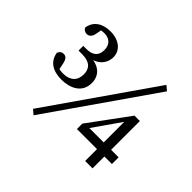

<svg xmlns="http://www.w3.org/2000/svg" viewBox="-148 -901 1156 1156"><g transform="rotate(45 430.0 -322.5)"><path d="M246 25 712 -645 682 -670 216 0 246 25ZM162 -482V-442H193C258 -442 286 -412 286 -363C286 -310 253 -278 194 -278C176 -278 159 -281 138 -288L164 -261L152 -318C145 -355 131 -365 113 -365C99 -365 86 -359 79 -339C89 -279 135 -245 212 -245C285 -245 357 -277 357 -360C357 -428 309 -467 225 -467L232 -459C292 -459 339 -504 339 -562C339 -621 289 -660 216 -660C153 -660 101 -631 92 -568C99 -554 112 -547 126 -547C144 -547 160 -559 165 -588L175 -641L146 -618C168 -624 184 -626 197 -626C242 -626 270 -601 270 -554C270 -507 243 -482 188 -482H162ZM489 -101H787V-158H519L528 -144L674 -353H660V0H723V-403H677L489 -147V-101Z"/></g></svg>

Font: Source Serif Variable
Style: Regular
Weight: 389
Designer: Frank Grießhammer
Foundry: Adobe Systems Incorporated
Version: Version 3.001;hotconv 1.0.111;makeotfexe 2.5.65597